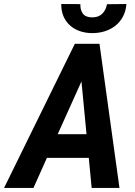

<svg xmlns="http://www.w3.org/2000/svg" viewBox="-60 -927 667 947"><path d="M377.9 -148.4H171.4L105 0H-40L309.1 -710.9H430.7L529.3 0H392.1ZM224.6 -265.1H366.7L341.8 -525.4ZM563.5 -907.2Q561 -872.6 546.6 -845.5Q532.2 -818.4 509 -800Q485.8 -781.7 455.8 -772.5Q425.8 -763.2 392.1 -763.7Q359.4 -764.2 331.8 -774.2Q304.2 -784.2 284.2 -802.5Q264.2 -820.8 252.9 -847.2Q241.7 -873.5 242.2 -907.2L336.4 -906.7Q335.4 -877.9 348.6 -859.9Q361.8 -841.8 393.6 -841.3Q425.3 -840.8 443.8 -858.9Q462.4 -877 467.8 -906.2Z"/></svg>

Font: Roboto Mono
Style: Bold Italic
Weight: 700
Designer: Google
Version: Version 2.000985; 2015; ttfautohint (v1.3)